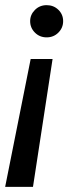

<svg xmlns="http://www.w3.org/2000/svg" viewBox="-38 -528 274 745"><path d="M166 -299 90 197H-18L81 -299ZM143 -508Q170 -508 188.5 -490Q207 -472 207 -446Q207 -420 188.5 -401.5Q170 -383 143 -383Q116 -383 97.5 -401.5Q79 -420 79 -446Q79 -471 97.5 -489.5Q116 -508 143 -508Z"/></svg>

Font: DM Sans 36pt Medium
Style: Italic
Weight: 500
Italic angle: -10°
Designer: Colophon Foundry, Jonny Pinhorn
Foundry: Colophon Foundry
Version: Version 4.004;gftools[0.9.30]